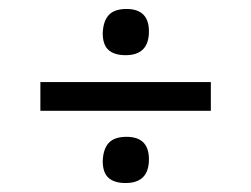

<svg xmlns="http://www.w3.org/2000/svg" viewBox="-20 -452 560 428"><path d="M209 -378Q210 -405 222.5 -418.5Q235 -432 262 -432Q312 -432 312 -382Q312 -329 260 -329Q235 -329 222 -340.5Q209 -352 209 -378ZM70 -269H450V-205H70ZM209 -93Q210 -120 222.5 -133.5Q235 -147 262 -147Q312 -147 312 -97Q312 -44 260 -44Q235 -44 222 -55.5Q209 -67 209 -93Z"/></svg>

Font: Enriqueta
Style: Regular
Weight: 400
Designer: Viviana Monsalve, Gustavo Ibarra
Foundry: 72Puntos
Version: Version 2.000